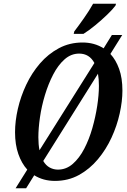

<svg xmlns="http://www.w3.org/2000/svg" viewBox="-20 -951 673 1021"><path d="M63 50 125 -49Q95 -82 77.5 -132Q60 -182 60 -248Q60 -307 75 -372.5Q90 -438 119.5 -500.5Q149 -563 192.5 -613.5Q236 -664 293 -694.5Q350 -725 419 -725Q482 -725 531 -694L575 -765H630L567 -664Q596 -633 613.5 -584.5Q631 -536 631 -469Q631 -413 616.5 -347.5Q602 -282 573 -219Q544 -156 500.5 -104Q457 -52 400 -20.5Q343 11 272 11Q210 11 162 -19L119 50ZM184 -221Q184 -182 190 -152L482 -616Q455 -666 401 -666Q358 -666 323.5 -635.5Q289 -605 263 -555Q237 -505 219 -445.5Q201 -386 192.5 -327Q184 -268 184 -221ZM288 -49Q332 -49 367 -79.5Q402 -110 428 -160Q454 -210 471 -269.5Q488 -329 497 -388Q506 -447 506 -494Q506 -530 501 -559L210 -95Q224 -71 244.5 -60Q265 -49 288 -49ZM372 -771 375 -784Q398 -814 426.5 -854.5Q455 -895 475 -931H597L594 -921Q580 -902 550.5 -873.5Q521 -845 487 -817Q453 -789 424 -771Z"/></svg>

Font: Noto Serif ExtraCondensed SemiBold
Style: Italic
Weight: 600
Width: 2
Italic angle: -12°
Designer: Monotype Design Team
Foundry: Monotype Imaging Inc.
Version: Version 2.013